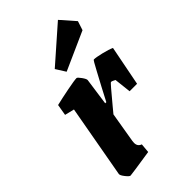

<svg xmlns="http://www.w3.org/2000/svg" viewBox="-223 -779 856 856"><g transform="rotate(-45 205.0 -351.0)"><path d="M410 -449 373 -260H326L317 -340Q303 -348 296 -348Q293 -348 226 -267L202 -238L178 -95Q177 -90 177 -83Q177 -61 197 -54L193 -10Q70 9 63 9Q57 9 43.5 -8Q30 -25 31 -33L93 -378L48 -389L57 -442Q90 -450 138.5 -459.5Q187 -469 200 -469Q205 -469 217.5 -451.5Q230 -434 229 -427L211 -299H218L252 -364Q262 -382 286 -427.5Q310 -473 313 -473Q327 -473 360 -465Q393 -457 410 -449ZM189 -520 160 -566 325 -711 384 -644 370 -601Z"/></g></svg>

Font: Grenze
Style: Bold Italic
Weight: 700
Italic angle: -10°
Designer: Renata Polastri
Foundry: Omnibus-Type
Version: Version 1.002; ttfautohint (v1.8)